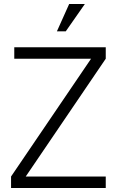

<svg xmlns="http://www.w3.org/2000/svg" viewBox="-20 -935 574 955"><path d="M324 -915H402L307 -779H263ZM108 -57H506V0H35V-57L433 -643H51V-700H506V-643Z"/></svg>

Font: Haskoy Light
Style: Regular
Weight: 300
Designer: Ertekin Erdin
Foundry: Ertekin Erdin
Version: Version 2.000; ttfautohint (v1.8.4.7-5d5b)